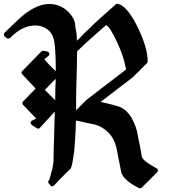

<svg xmlns="http://www.w3.org/2000/svg" viewBox="-43 -911 936 1019"><path d="M791 3Q796 -2 795 -8.5Q794 -15 787 -18Q753 -37 733 -52Q713 -67 709 -80L710 -78Q708 -94 704.5 -110.5Q701 -127 698 -145Q694 -161 691 -177.5Q688 -194 685 -210Q674 -256 652 -291Q630 -326 597 -342Q587 -346 562 -353Q537 -360 491 -370L662 -501L736 -575Q738 -577 739.5 -580Q741 -583 741 -584Q741 -659 685 -772Q625 -891 575 -891Q542 -861 503.5 -827.5Q465 -794 426 -755L397 -727Q390 -719 381 -710Q372 -701 365 -695Q365 -709 364.5 -718Q364 -727 362.5 -736Q361 -745 359 -755Q357 -765 356 -781Q354 -800 342.5 -819Q331 -838 313 -854Q294 -871 270 -880.5Q246 -890 219 -890Q181 -890 139 -869Q97 -848 55 -808L-18 -738Q-23 -732 -22.5 -726Q-22 -720 -17 -716L-7 -708Q-3 -706 2 -706.5Q7 -707 11 -710Q45 -745 78.5 -760.5Q112 -776 145 -776Q182 -776 213 -752Q241 -727 246 -684Q253 -634 253 -537V-533Q236 -549 221 -564.5Q206 -580 192 -597L214 -614Q221 -620 218.5 -627.5Q216 -635 207 -638L188 -641Q186 -643 182 -641Q178 -639 175 -636L75 -534Q67 -526 75 -517Q92 -499 110.5 -479Q129 -459 146 -441L79 -372Q72 -362 80 -354Q98 -335 115 -317.5Q132 -300 149 -282L127 -271Q119 -266 119 -259Q119 -253 127 -247L153 -230Q164 -225 169 -233L248 -319Q247 -295 246.5 -268.5Q246 -242 245 -214Q241 -106 241 -52Q239 -35 236 -20.5Q233 -6 228 11Q219 43 218 45Q209 53 215 61L224 72Q232 84 244 73Q264 52 285.5 29.5Q307 7 330 -14Q336 -20 340.5 -43Q345 -66 351 -108Q354 -143 356.5 -184.5Q359 -226 360 -271Q368 -267 364 -271Q388 -265 412.5 -260Q437 -255 461 -250Q503 -238 533 -207Q563 -176 574 -130V-132Q581 -94 588 -60Q595 -26 601 6Q615 47 694 87Q698 89 703 88Q708 87 710 84ZM626 -542 416 -381Q401 -365 388.5 -353.5Q376 -342 361 -326V-341Q361 -357 361 -388Q361 -419 362 -446Q366 -573 366 -638Q396 -668 437.5 -705Q479 -742 520 -778Q532 -772 546 -749Q560 -726 577 -690Q615 -610 626 -542ZM253 -493Q250 -448 250 -379L195 -434Z"/></svg>

Font: MM Taunggyi
Style: Regular
Weight: 400
Designer: Khon Soe Zaw Thu
Version: Version 1.00 July 18, 2016, initial release